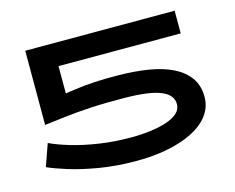

<svg xmlns="http://www.w3.org/2000/svg" viewBox="-91 -753 1103 900"><g transform="rotate(-15 460.5 -303.0)"><path d="M129 -620H822V-510H129ZM853 -194Q853 -145 824 -106Q795 -67 743 -40.5Q691 -14 621.5 0Q552 14 470 14Q371 14 288.5 0Q206 -14 145 -33Q84 -52 49 -68L87 -175Q127 -156 186 -138.5Q245 -121 318 -110Q391 -99 472 -99Q520 -99 564.5 -104.5Q609 -110 644 -121.5Q679 -133 699 -151Q719 -169 719 -194Q720 -239 665 -262Q610 -285 487 -286Q395 -287 325 -283Q255 -279 200.5 -272.5Q146 -266 97 -260V-357Q170 -369 269 -383.5Q368 -398 490 -396Q570 -395 636.5 -384Q703 -373 751.5 -348.5Q800 -324 826.5 -286Q853 -248 853 -194ZM97 -620H229V-339L97 -302Z"/></g></svg>

Font: BioRhyme Expanded SemiBold
Style: Regular
Weight: 600
Width: 7
Designer: Aoife Mooney
Foundry: Aoife Mooney Type
Version: Version 1.600;gftools[0.9.33]